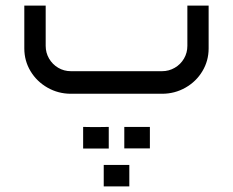

<svg xmlns="http://www.w3.org/2000/svg" viewBox="-20 -336 835 688"><path d="M560.7 0Q606.1 0 644.6 -21.9Q683.1 -43.8 705.3 -81Q727.6 -118.1 727.6 -162.6V-316H651.4V-171.6Q651.4 -146.9 639.3 -126.1Q627.1 -105.2 606.2 -93.1Q585.2 -80.9 560.7 -80.9H234.2Q209.2 -80.9 188.6 -93.1Q168 -105.2 155.8 -126.1Q143.7 -146.9 143.7 -171.6V-316H67.1V-162.6Q67.1 -118.1 89.4 -81Q111.8 -43.8 150.3 -21.9Q188.8 0 234.2 0ZM369.7 196.2Q369.7 172.8 369.7 157.5Q369.7 141.8 369.7 118.8Q348.1 119.3 335 119.3Q322 119.3 307.2 119.3Q295.9 118.8 277.9 118.8Q277.9 141.8 277.9 157.5Q277.9 172.8 277.9 196.2Q297.3 196.2 309.4 196.2Q315.7 196.2 321.1 196.2Q330.1 196.2 340 196.2Q351.2 196.2 369.7 196.2ZM517.1 195.7Q517.1 172.8 517.1 157.5Q517.1 142.2 517.1 118.8Q495.6 118.8 482.3 118.8Q469 118.8 454.2 118.8Q443.4 118.8 425.4 118.8Q425.4 142.2 425.4 157.5Q425.4 172.8 425.4 195.7Q446.6 195.7 459.8 195.7Q473.1 195.7 487 195.7Q498.3 195.7 517.1 195.7ZM443.4 332Q443.4 309 443.4 293.7Q443.4 278.5 443.4 255.1Q421.8 255.1 408.6 255.1Q395.3 255.1 380.9 255.1Q369.7 255.1 351.7 255.1Q351.7 278.5 351.7 293.7Q351.7 309 351.7 332Q372.8 332 386.1 332Q399.3 332 413.7 332Q425 332 443.4 332Z"/></svg>

Font: Arad-VF Thin Dots1
Style: Regular
Weight: 100
Designer: Mohammad Darvishi
Version: Version 1.000;August 30, 2024;FontCreator 15.0.0.2992 64-bit